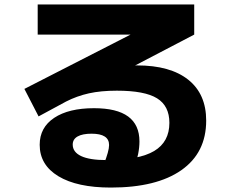

<svg xmlns="http://www.w3.org/2000/svg" viewBox="-20 -773 1040 866"><path d="M480 73Q328 73 243.5 22Q159 -29 159 -120Q159 -198 224.5 -241.5Q290 -285 404 -285Q507 -285 558 -247.5Q609 -210 609 -135Q609 -108 603 -78Q597 -48 586 -20L449 -34Q460 -62 466 -83.5Q472 -105 472 -119Q472 -170 393 -170Q352 -170 330 -157.5Q308 -145 308 -121Q308 -87 346 -69Q384 -51 459 -51Q607 -51 675.5 -92Q744 -133 744 -219Q744 -295 688.5 -329.5Q633 -364 507 -364Q435 -364 381 -352Q327 -340 278 -315L154 -248L90 -372L610 -638V-617H150V-753H856V-617L343 -349L260 -422Q294 -433 338 -443Q382 -453 429 -461Q476 -469 520 -473.5Q564 -478 598 -478Q748 -478 829 -413.5Q910 -349 910 -229Q910 -84 798 -5.5Q686 73 480 73Z"/></svg>

Font: M PLUS 1 ExtraBold
Style: Regular
Weight: 800
Designer: Coji Morishita
Foundry: UNDERFOREST DESIGN
Version: Version 1.001